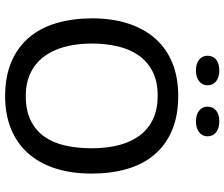

<svg xmlns="http://www.w3.org/2000/svg" viewBox="-84 -793 890 762"><g transform="rotate(90 361.0 -412.0)"><path d="M52.7 0ZM52.7 -331.1Q52.7 -412.1 73.5 -475.8Q94.2 -539.6 133.5 -583.7Q172.9 -627.9 230 -651.1Q287.1 -674.3 360.4 -674.3Q439.9 -674.3 498 -649.4Q556.2 -624.5 594.2 -579.3Q632.3 -534.2 650.6 -470.9Q668.9 -407.7 668.9 -331.1Q668.9 -250 648.2 -186Q627.4 -122.1 587.9 -77.9Q548.3 -33.7 491 -10.5Q433.6 12.7 360.4 12.7Q281.7 12.2 224.1 -12.7Q166.5 -37.6 128.4 -82.8Q90.3 -127.9 71.8 -190.9Q53.2 -253.9 52.7 -331.1ZM152.8 -331.1Q152.8 -271.5 166 -223.1Q179.2 -174.8 205.3 -140.6Q231.4 -106.4 270.3 -87.9Q309.1 -69.3 360.4 -69.3Q418.9 -69.3 458.7 -89.1Q498.5 -108.9 522.9 -144Q547.4 -179.2 557.9 -227.1Q568.4 -274.9 568.4 -331.1Q568.4 -393.1 555.2 -441.7Q542 -490.2 515.9 -523.9Q489.7 -557.6 450.9 -575.2Q412.1 -592.8 360.4 -592.8Q302.2 -592.8 262.7 -572Q223.1 -551.3 198.7 -515.6Q174.3 -480 163.6 -432.4Q152.8 -384.8 152.8 -331.1ZM201.2 -790.5Q201.2 -812.5 216.8 -825Q232.4 -837.4 259.8 -837.4Q286.1 -837.4 302.2 -825Q318.4 -812.5 318.4 -790.5Q318.4 -770 302.2 -757.3Q286.1 -744.6 259.8 -744.6Q232.4 -744.6 216.8 -757.3Q201.2 -770 201.2 -790.5ZM403.3 -790.5Q403.3 -812.5 419.2 -825Q435.1 -837.4 461.4 -837.4Q488.3 -837.4 504.6 -825Q521 -812.5 521 -790.5Q521 -770 504.6 -757.3Q488.3 -744.6 461.4 -744.6Q435.1 -744.6 419.2 -757.3Q403.3 -770 403.3 -790.5Z"/></g></svg>

Font: PT Astra Sans
Style: Regular
Weight: 400
Designer: A.Korolkova, I. Chaeva
Foundry: ParaType Ltd
Version: Version 1.001; ttfautohint (v1.6)